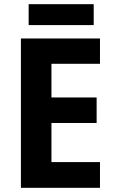

<svg xmlns="http://www.w3.org/2000/svg" viewBox="-20 -898 551 918"><path d="M428 -878H117V-778H428ZM458 0V-123H226V-310H442V-432H226V-593H458V-714H80V0Z"/></svg>

Font: Noto Sans Arabic UI SmCn
Style: Bold
Weight: 700
Width: 4
Designer: Monotype Design Team, Nadine Chahine and Nizar Qandah
Foundry: Monotype Imaging Inc.
Version: Version 2.010